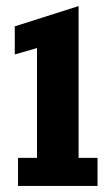

<svg xmlns="http://www.w3.org/2000/svg" viewBox="-20 -613 370 633"><path d="M39.4 0V-92.6H102V-454.5L28.7 -433.5V-526.1L239.1 -593V-92.6H301.6V0Z"/></svg>

Font: Rokkitt SemiBold
Style: Regular
Weight: 600
Designer: Vernon Adams
Foundry: Vernon Adams
Version: Version 3.103